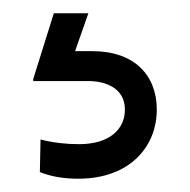

<svg xmlns="http://www.w3.org/2000/svg" viewBox="-20 -20 286 289"><path d="M99 197C80 197 61 195 41 190L40 239C57 246 77 249 98 249C175 249 216 201 216 145C216 94 183 57 119 57H93L113 0H61L30 99V102H113C138 102 168 112 168 145C168 176 143 197 99 197Z"/></svg>

Font: Be Vietnam
Style: Regular
Weight: 400
Designer: Gabriel Lam
Foundry: TypeRant
Version: Version 4.000